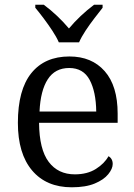

<svg xmlns="http://www.w3.org/2000/svg" viewBox="-20 -786 570 816"><path d="M285 10Q177 10 116.5 -61.5Q56 -133 56 -264Q56 -404 113 -475Q170 -546 275 -546Q370 -546 425 -483.5Q480 -421 480 -303V-264H146Q147 -151 187 -98Q227 -45 298 -45Q351 -45 387.5 -68Q424 -91 441 -122Q449 -118 454 -109.5Q459 -101 459 -89Q459 -69 440 -45.5Q421 -22 382.5 -6Q344 10 285 10ZM389 -312Q388 -396 361 -446.5Q334 -497 274 -497Q214 -497 183 -449Q152 -401 148 -312ZM230 -606Q220 -629 202.5 -655.5Q185 -682 165.5 -708Q146 -734 130 -753V-766H166Q226 -721 273 -665Q319 -720 380 -766H416V-753Q401 -734 381 -708Q361 -682 343.5 -655.5Q326 -629 316 -606Z"/></svg>

Font: Noto Serif Hentaigana
Style: Regular
Weight: 400
Designer: Kazuhiro Yamada
Foundry: nipponia
Version: Version 1.000; ttfautohint (v1.8.4.7-5d5b)